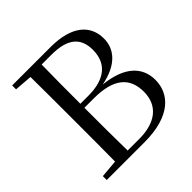

<svg xmlns="http://www.w3.org/2000/svg" viewBox="-188 -887 1045 1045"><g transform="rotate(-45 335.0 -364.0)"><path d="M53 -698 156 -690C157 -591 157 -492 157 -393V-340C157 -238 157 -138 156 -39L53 -30V0H343C548 0 626 -94 626 -198C626 -294 561 -367 405 -383C535 -408 587 -477 587 -555C587 -658 512 -728 348 -728H53ZM245 -364H317C469 -364 536 -306 536 -197C536 -91 462 -33 336 -33H247C245 -134 245 -238 245 -364ZM247 -695H323C452 -695 501 -643 501 -554C501 -453 436 -395 307 -395H245C245 -499 245 -598 247 -695Z"/></g></svg>

Font: Noto Serif CJK KR
Style: Regular
Weight: 400
Designer: Ryoko NISHIZUKA 西塚涼子 (kana & ideographs); Frank Grießhammer (Latin, Greek & Cyrillic); Wenlong ZHANG 张文龙 (bopomofo); San
Foundry: Adobe
Version: Version 2.001;hotconv 1.1.0;makeotfexe 2.6.0